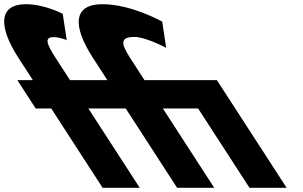

<svg xmlns="http://www.w3.org/2000/svg" viewBox="-379 -895 1446 915"><path d="M810 0H987L654.7 -513H309.7L242.4 -617C196.4 -688 192.3 -719 262.3 -719C315.3 -719 413 -667 413 -667L394 -792C394 -792 247.2 -875 109.2 -875C-30.8 -875 -34 -772 62.1 -622L132.7 -513H-45.3L-112.6 -617C-158.6 -688 -168.1 -718 -123.1 -718C-94.1 -718 -61 -704 -61 -704L-80 -829C-80 -829 -165.8 -875 -255.8 -875C-383.8 -875 -389 -772 -292.9 -622L-222.3 -513H-296.3L-208.8 -378H-134.8L110 0H287L42.2 -378H220.2L465 0H642L397.2 -378H565.2Z"/></svg>

Font: Hussar
Style: BdOpOblSeven
Weight: 700
Foundry: Cannot Into Space Fonts
Version: Version 2.00